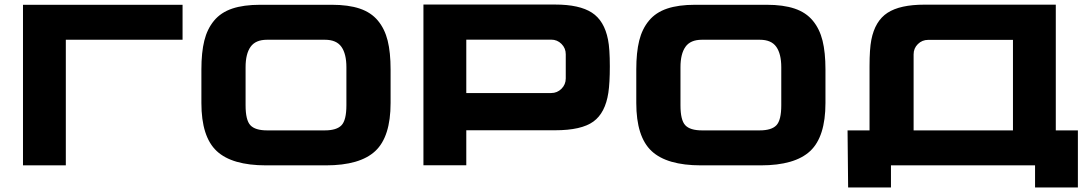

<svg xmlns="http://www.w3.org/2000/svg" viewBox="-20 -720 4749 836"><path d="M774.9 -546.9H266.6V0H80.1V-699.2H774.9Z M1424.3 -699.2Q1497.1 -699.2 1546.4 -682.6Q1595.7 -666 1625.5 -630.1Q1655.3 -594.2 1668 -543Q1680.7 -491.7 1680.7 -418V-271.5Q1680.7 -124.5 1614 -62.3Q1547.4 0 1398.9 0H1138.7Q990.2 0 923.6 -62.3Q856.9 -124.5 856.9 -271.5V-418Q856.9 -491.7 869.6 -543Q882.3 -594.2 912.1 -630.1Q941.9 -666 991.2 -682.6Q1040.5 -699.2 1113.3 -699.2ZM1488.3 -261.7V-427.2Q1488.3 -485.4 1466.6 -516.1Q1444.8 -546.9 1395 -546.9H1142.6Q1092.8 -546.9 1071 -516.1Q1049.3 -485.4 1049.3 -427.2V-261.7Q1049.3 -196.8 1070.3 -174.6Q1091.3 -152.3 1143.1 -152.3H1394Q1445.8 -152.3 1467 -174.6Q1488.3 -196.8 1488.3 -261.7Z M2627.4 -547.4Q2635.3 -507.8 2635.3 -431.2Q2635.3 -358.9 2628.9 -316.4Q2615.7 -228.5 2563.7 -190.7Q2511.7 -152.8 2397 -152.8H2010.3V-0.5H1823.7V-700.2H2397Q2502.9 -700.2 2557.1 -665Q2611.3 -629.9 2627.4 -547.4ZM2443.4 -378.4V-483.9Q2443.4 -510.3 2424.8 -528.8Q2406.2 -547.4 2379.9 -547.4H2010.3V-314.9H2379.9Q2406.2 -314.9 2424.8 -333.5Q2443.4 -352.1 2443.4 -378.4Z M3317.9 -699.2Q3390.6 -699.2 3439.9 -682.6Q3489.3 -666 3519 -630.1Q3548.8 -594.2 3561.5 -543Q3574.2 -491.7 3574.2 -418V-271.5Q3574.2 -124.5 3507.6 -62.3Q3440.9 0 3292.5 0H3032.2Q2883.8 0 2817.1 -62.3Q2750.5 -124.5 2750.5 -271.5V-418Q2750.5 -491.7 2763.2 -543Q2775.9 -594.2 2805.7 -630.1Q2835.4 -666 2884.8 -682.6Q2934.1 -699.2 3006.8 -699.2ZM3381.8 -261.7V-427.2Q3381.8 -485.4 3360.1 -516.1Q3338.4 -546.9 3288.6 -546.9H3036.1Q2986.3 -546.9 2964.6 -516.1Q2942.9 -485.4 2942.9 -427.2V-261.7Q2942.9 -196.8 2963.9 -174.6Q2984.9 -152.3 3036.6 -152.3H3287.6Q3339.4 -152.3 3360.6 -174.6Q3381.8 -196.8 3381.8 -261.7Z M4577.1 -152.3H4673.3V96.2H4486.8V0H3859.4V96.2H3672.9L3670.4 -152.3H3766.1V-430.7Q3766.1 -506.8 3773.9 -546.4Q3790 -628.9 3844.5 -664.3Q3898.9 -699.7 4004.9 -699.7H4577.1ZM3958 -483.4V-152.3H4390.6V-546.4H4021.5Q3995.1 -546.4 3976.6 -528.1Q3958 -509.8 3958 -483.4Z"/></svg>

Font: Wadik
Style: Bold
Weight: 700
Designer: Sasha Pavljenko
Version: Version 1.001;Fontself Maker 3.5.4